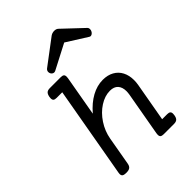

<svg xmlns="http://www.w3.org/2000/svg" viewBox="-243 -968 1087 1087"><g transform="rotate(-45 300.0 -424.5)"><path d="M418.9 -843.8 539.1 -730.5Q544.4 -725.1 544.4 -716.3Q544.4 -706.5 539.1 -698.2Q535.2 -692.4 529.8 -688.7Q524.4 -685.1 519 -685.1Q514.6 -685.1 510.3 -688L387.2 -765.6L237.8 -688Q231.9 -685.5 228 -685.5Q221.7 -685.5 216.3 -689.2Q210.9 -692.9 208 -698.7Q205.1 -704.6 205.1 -711.4Q205.1 -722.7 214.8 -730.5L365.2 -843.8Q377.9 -852.5 393.6 -852.5Q409.7 -852.5 418.9 -843.8ZM260.3 -619.1Q260.3 -611.8 259.3 -607.4L216.8 -366.2Q256.8 -413.1 301.5 -437.5Q346.2 -461.9 392.1 -461.9Q430.7 -461.9 458.7 -446.3Q486.8 -430.7 501.7 -402.1Q516.6 -373.5 516.6 -335.4Q516.6 -316.4 513.2 -297.9L472.2 -66.4H512.2Q525.9 -66.4 532 -61.5Q538.1 -56.6 538.1 -44.9Q538.1 -37.6 537.1 -33.2Q534.2 -15.1 525.9 -7.6Q517.6 0 501 0H418.5Q404.8 0 398.4 -4.9Q392.1 -9.8 392.1 -21.5Q392.1 -28.8 393.1 -33.2L439.5 -295.4Q441.9 -311 441.9 -321.3Q441.9 -353.5 425.5 -371.6Q409.2 -389.6 377 -389.6Q335.9 -389.6 295.2 -363.5Q254.4 -337.4 225.1 -293Q195.8 -248.5 186.5 -196.3L156.7 -26.9Q153.8 -9.8 144.3 -2.4Q134.8 4.9 115.2 4.9H114.3Q97.2 4.9 89.8 -0.2Q82.5 -5.4 82.5 -17.1Q82.5 -19 83.5 -26.9L180.2 -574.2H135.3Q121.6 -574.2 115.5 -579.1Q109.4 -584 109.4 -595.7Q109.4 -603 110.4 -607.4Q113.8 -625.5 122.1 -633.1Q130.4 -640.6 147 -640.6H234.4Q248 -640.6 254.2 -635.7Q260.3 -630.9 260.3 -619.1Z"/></g></svg>

Font: Courier Prime
Style: Italic
Weight: 400
Italic angle: -10°
Designer: Alan Dague-Greene
Foundry: Quote-Unquote Apps
Version: Version 3.018